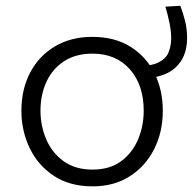

<svg xmlns="http://www.w3.org/2000/svg" viewBox="-20 -634 667 664"><path d="M300.5 10.5Q221 10.5 166 -26Q111 -62.5 82.5 -122.2Q54 -182 54 -251Q54 -325 84.2 -382.8Q114.5 -440.5 169.8 -473.5Q225 -506.5 299.5 -506.5Q376 -506.5 430.5 -472.8Q485 -439 514 -381.2Q543 -323.5 543 -251Q543 -177.5 513.2 -118.5Q483.5 -59.5 429 -24.5Q374.5 10.5 300.5 10.5ZM300 -47.5Q359.5 -47.5 398.8 -76.5Q438 -105.5 457.5 -152Q477 -198.5 477 -251Q477 -340 429.2 -394.2Q381.5 -448.5 300 -448.5Q241.5 -448.5 201.2 -422Q161 -395.5 140.5 -350.8Q120 -306 120 -251Q120 -198.5 140 -152Q160 -105.5 200 -76.5Q240 -47.5 300 -47.5ZM470.5 -363.5 454.5 -405.5Q503.5 -405.5 529 -418.5Q554.5 -431.5 563.2 -453.5Q572 -475.5 572 -502.5Q572 -526.5 565.8 -556.2Q559.5 -586 552 -611L603.5 -614Q613 -590 620 -561.8Q627 -533.5 627 -502.5Q627 -437 586.8 -400.2Q546.5 -363.5 470.5 -363.5Z"/></svg>

Font: Heraclito Light
Style: Regular
Weight: 300
Designer: Kostas Bartsokas (font) & Cristiano Sobral (main changes)
Foundry: Kostas Bartsokas (font) & Cristiano Sobral (main changes)
Version: Version 1.00;July 8, 2020;FontCreator 13.0.0.2655 64-bit